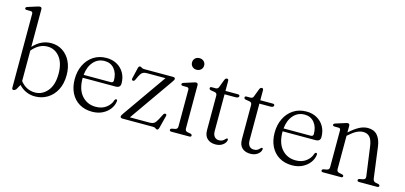

<svg xmlns="http://www.w3.org/2000/svg" viewBox="-65 -1166 3408 1616"><g transform="rotate(15 1639.0 -358.0)"><path d="M140.5 -712.5V-384.5Q208 -458.5 296 -458.5Q352 -458.5 395.8 -430Q439.5 -401.5 464.5 -350.5Q489.5 -299.5 489.5 -232Q489.5 -156.5 461 -102.2Q432.5 -48 384.2 -18.8Q336 10.5 276.5 10.5Q234 10.5 198.2 -6Q162.5 -22.5 136 -51.5L110.5 -6.5Q99 5 88.5 5Q75.5 5 75.5 -11V-654.5Q75.5 -672.5 60.5 -674L20 -674.5Q7 -676 7 -686Q7 -695.5 22 -700.5L94.5 -723.5Q116 -730.5 123.5 -730.5Q140.5 -730.5 140.5 -712.5ZM273 -422.5Q199 -422.5 140.5 -352V-86.5Q192 -21.5 268.5 -21.5Q331.5 -21.5 376.2 -74Q421 -126.5 421 -225Q421 -318.5 379 -370.5Q337 -422.5 273 -422.5Z M954 -283.5Q954 -245.5 912 -245.5H626Q625.5 -244 625.5 -242Q625.5 -143.5 672.5 -90.5Q719.5 -37.5 794 -37.5Q847.5 -37.5 884.2 -65.2Q921 -93 932.5 -133Q938 -143.5 945.5 -143.5Q955.5 -143.5 955 -130Q951 -92 927 -60Q903 -28 864 -8.8Q825 10.5 774.5 10.5Q710 10.5 662.5 -18Q615 -46.5 589.2 -98Q563.5 -149.5 563.5 -218Q563.5 -286 590 -340.5Q616.5 -395 664.8 -426.8Q713 -458.5 778 -458.5Q829.5 -458.5 869.2 -436.2Q909 -414 931.5 -374.5Q954 -335 954 -283.5ZM769.5 -429.5Q710.5 -429.5 672.2 -386.2Q634 -343 627 -271H863Q885.5 -271 885.5 -291.5Q885.5 -353.5 853.8 -391.5Q822 -429.5 769.5 -429.5Z M1361.5 -406 1095.5 -26.5H1264Q1292 -26.5 1306 -36Q1320 -45.5 1335.5 -75L1359 -120.5Q1367 -134.5 1377 -133Q1390 -131.5 1386.5 -116L1359 -8Q1353.5 13.5 1343 13.5Q1334.5 13.5 1327 6.8Q1319.5 0 1303 0H1039Q1019 0 1019 -14Q1019 -19 1021.8 -24.8Q1024.5 -30.5 1032 -41L1299.5 -422.5H1140Q1114 -422.5 1100 -413.2Q1086 -404 1073.5 -377.5L1058 -344Q1051 -329.5 1040 -331Q1026.5 -332.5 1030 -348.5L1051.5 -441Q1054.5 -453 1058.2 -457.5Q1062 -462 1068.5 -462Q1076.5 -462 1084 -455.8Q1091.5 -449.5 1107 -449.5H1358Q1377 -449.5 1377 -436Q1377 -431.5 1373.8 -425Q1370.5 -418.5 1361.5 -406Z M1533 -558.5Q1510.5 -558.5 1495.8 -572.8Q1481 -587 1481 -609Q1481 -631 1495.8 -645.2Q1510.5 -659.5 1533 -659.5Q1556.5 -659.5 1571.5 -645.2Q1586.5 -631 1586.5 -609Q1586.5 -587.5 1571.5 -573Q1556.5 -558.5 1533 -558.5ZM1575.5 -435.5V-57.5Q1575.5 -35.5 1596.5 -31L1622.5 -26.5Q1637 -22.5 1637 -12.5Q1637 0 1620.5 0H1464Q1448 0 1448 -12.5Q1448 -22 1462 -26L1489.5 -31Q1510.5 -36 1510.5 -57V-377.5Q1510.5 -395.5 1495 -397L1455 -397.5Q1442 -399.5 1442 -409Q1442 -418.5 1457 -423.5L1529.5 -446.5Q1550.5 -454 1558 -454Q1575.5 -454 1575.5 -435.5Z M1730 -417 1695.5 -422.5Q1680.5 -426 1680.5 -437.5Q1680.5 -449.5 1695 -449.5H1729Q1749.5 -449.5 1755.5 -468L1781.5 -536.5Q1788.5 -553 1801 -553Q1815 -553 1815 -537V-449.5H1923Q1939.5 -449.5 1939.5 -437.5Q1939.5 -420 1909.5 -420H1815V-100Q1815 -68 1829.5 -51Q1844 -34 1869 -34Q1888 -34 1899.2 -40.8Q1910.5 -47.5 1917.5 -55.5Q1924.5 -63.5 1931.5 -66.5Q1942.5 -67.5 1940.5 -53.5Q1937 -29.5 1911.8 -11Q1886.5 7.5 1849 7.5Q1804.5 7.5 1777.5 -17Q1750.5 -41.5 1750.5 -91V-390.5Q1750.5 -413 1730 -417Z M2033.5 -417 1999 -422.5Q1984 -426 1984 -437.5Q1984 -449.5 1998.5 -449.5H2032.5Q2053 -449.5 2059 -468L2085 -536.5Q2092 -553 2104.5 -553Q2118.5 -553 2118.5 -537V-449.5H2226.5Q2243 -449.5 2243 -437.5Q2243 -420 2213 -420H2118.5V-100Q2118.5 -68 2133 -51Q2147.5 -34 2172.5 -34Q2191.5 -34 2202.8 -40.8Q2214 -47.5 2221 -55.5Q2228 -63.5 2235 -66.5Q2246 -67.5 2244 -53.5Q2240.5 -29.5 2215.2 -11Q2190 7.5 2152.5 7.5Q2108 7.5 2081 -17Q2054 -41.5 2054 -91V-390.5Q2054 -413 2033.5 -417Z M2696 -283.5Q2696 -245.5 2654 -245.5H2368Q2367.5 -244 2367.5 -242Q2367.5 -143.5 2414.5 -90.5Q2461.5 -37.5 2536 -37.5Q2589.5 -37.5 2626.2 -65.2Q2663 -93 2674.5 -133Q2680 -143.5 2687.5 -143.5Q2697.5 -143.5 2697 -130Q2693 -92 2669 -60Q2645 -28 2606 -8.8Q2567 10.5 2516.5 10.5Q2452 10.5 2404.5 -18Q2357 -46.5 2331.2 -98Q2305.5 -149.5 2305.5 -218Q2305.5 -286 2332 -340.5Q2358.5 -395 2406.8 -426.8Q2455 -458.5 2520 -458.5Q2571.5 -458.5 2611.2 -436.2Q2651 -414 2673.5 -374.5Q2696 -335 2696 -283.5ZM2511.5 -429.5Q2452.5 -429.5 2414.2 -386.2Q2376 -343 2369 -271H2605Q2627.5 -271 2627.5 -291.5Q2627.5 -353.5 2595.8 -391.5Q2564 -429.5 2511.5 -429.5Z M2897 -435.5V-377.5Q2943.5 -419.5 2981.2 -439Q3019 -458.5 3055.5 -458.5Q3109 -458.5 3138.5 -424.5Q3168 -390.5 3176 -329L3211.5 -59.5Q3215 -35 3235 -30.5L3259 -26Q3273 -22 3273 -12.5Q3273 0 3257 0H3099.5Q3083.5 0 3083.5 -12.5Q3083.5 -22 3097 -25.5L3124.5 -30.5Q3149.5 -35.5 3146.5 -59L3111.5 -315Q3104.5 -366.5 3084 -391.2Q3063.5 -416 3025.5 -416Q2999 -416 2970 -401.8Q2941 -387.5 2906 -356L2897 -348V-57.5Q2897 -35 2918 -30.5L2944 -25.5Q2958 -22 2958 -12.5Q2958 0 2942 0H2785.5Q2769.5 0 2769.5 -12.5Q2769.5 -22 2783.5 -26L2811 -31Q2832 -35.5 2832 -57V-377.5Q2832 -395.5 2816.5 -397L2776.5 -397.5Q2763.5 -399.5 2763.5 -409Q2763.5 -418.5 2778.5 -423.5L2851 -446.5Q2872.5 -454 2880 -454Q2897 -454 2897 -435.5Z"/></g></svg>

Font: Fraunces 72pt Soft Light
Style: Regular
Weight: 300
Version: Version 1.000;[b76b70a41]